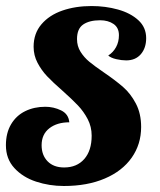

<svg xmlns="http://www.w3.org/2000/svg" viewBox="-21 -600 527 633"><path d="M-1.5 -121.1Q-1.5 -161.6 15.6 -190.4Q32.7 -219.2 62.3 -233.6Q91.8 -248 128.4 -248Q155.8 -248 180.4 -236.1Q205.1 -224.1 207.5 -196.8Q167 -196.8 141.6 -177Q116.2 -157.2 116.2 -121.1Q116.2 -88.4 136 -68.1Q155.8 -47.9 190.4 -47.9Q232.4 -47.9 256.8 -75.7Q281.2 -103.5 281.2 -152.8Q281.2 -182.1 268.1 -207.3Q254.9 -232.4 236.1 -252.2Q217.3 -272 185.1 -300.8Q153.3 -328.6 134.5 -348.4Q115.7 -368.2 102.8 -392.8Q89.8 -417.5 89.8 -445.8Q89.8 -489.7 115.7 -520Q141.6 -550.3 184.8 -565.2Q228 -580.1 280.8 -580.1Q326.7 -580.1 367.9 -568.6Q409.2 -557.1 435.1 -533.4Q460.9 -509.8 460.9 -474.1Q460.9 -441.9 443.4 -421.4Q425.8 -400.9 395 -400.9Q379.9 -400.9 362.1 -405Q344.2 -409.2 335.9 -417Q352.1 -427.2 361.6 -444.6Q371.1 -461.9 371.1 -483.9Q371.1 -508.8 353.3 -521Q335.4 -533.2 309.1 -533.2Q273.9 -533.2 253.4 -519.3Q232.9 -505.4 232.9 -471.2Q232.9 -447.8 244.6 -429.2Q256.3 -410.6 273.4 -396.5Q290.5 -382.3 321.3 -361.3Q360.4 -334.5 385 -313Q409.7 -291.5 427 -258.5Q444.3 -225.6 444.3 -181.2Q444.3 -124.5 413.3 -80.3Q382.3 -36.1 324.7 -11.5Q267.1 13.2 189.5 13.2Q141.6 13.2 97.9 -1.2Q54.2 -15.6 26.4 -45.9Q-1.5 -76.2 -1.5 -121.1Z"/></svg>

Font: Pattaya
Style: Regular
Weight: 400
Designer: Pablo Impallari / Thai characters Designed by Thanarat Vachiruckul and Suppakit Chalermlarp
Foundry: Pablo Impallari
Version: Version 2.001